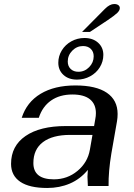

<svg xmlns="http://www.w3.org/2000/svg" viewBox="-20 -925 665 955"><path d="M35 -110Q35 -199 107 -248.5Q179 -298 307 -298H448L454 -333Q457 -348 457 -362Q457 -407 427.5 -431Q398 -455 340 -455Q277 -455 234 -425Q191 -395 173 -339H88Q113 -417 182 -458.5Q251 -500 355 -500Q458 -500 511.5 -463.5Q565 -427 565 -358Q565 -340 562 -322L534 -162Q519 -72 520 0H417Q415 -30 415 -46Q415 -56 417 -80Q379 -34 327.5 -12Q276 10 215 10Q126 10 80.5 -21Q35 -52 35 -110ZM427 -180 440 -254H329Q241 -254 193.5 -218Q146 -182 146 -114Q146 -33 248 -33Q315 -33 365.5 -75Q416 -117 427 -180ZM502 -881Q526 -905 548 -905Q561 -905 568.5 -899.5Q576 -894 576 -885Q576 -873 563 -860.5Q550 -848 516 -825L427 -766H388ZM270 -613Q270 -646 287.5 -674.5Q305 -703 335 -719.5Q365 -736 400 -736Q442 -736 468 -712.5Q494 -689 494 -652Q494 -619 476.5 -590.5Q459 -562 428.5 -545.5Q398 -529 363 -529Q321 -529 295.5 -552.5Q270 -576 270 -613ZM446 -645Q446 -668 431.5 -682Q417 -696 393 -696Q362 -696 339.5 -673Q317 -650 317 -619Q317 -596 331.5 -582Q346 -568 370 -568Q401 -568 423.5 -591Q446 -614 446 -645Z"/></svg>

Font: Fahkwang Medium
Style: Italic
Weight: 500
Italic angle: -10°
Version: Version 1.000; ttfautohint (v1.6)